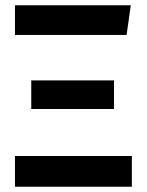

<svg xmlns="http://www.w3.org/2000/svg" viewBox="-20 -711 558 731"><path d="M462 -578H37V-691H478ZM414 -296H99V-405H414ZM482 0H37V-117H482Z"/></svg>

Font: Trujillo Medium
Style: Regular
Weight: 500
Designer: Fira Sans original fonts by bBox Type GmbH, Carrois Corporate GbR, & Edenspiekermann AG / Changes by Cristiano Sobral
Foundry: Fira Sans original fonts by bBox Type GmbH, Carrois Corporate GbR, & Edenspiekermann AG / Changes by Cristiano Sobral
Version: Version 4.301;October 17, 2021;FontCreator 14.0.0.2814 64-bi